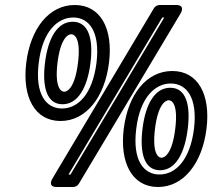

<svg xmlns="http://www.w3.org/2000/svg" viewBox="-20 -711 850 768"><path d="M228 -277C165 -277 119 -333 135 -460C150 -585 210 -641 273 -641C336 -641 381 -585 366 -460C350 -333 291 -277 228 -277ZM222 -227C325 -227 399 -323 416 -460C433 -597 382 -691 279 -691C176 -691 102 -597 85 -460C68 -323 119 -227 222 -227ZM230 -294C293 -294 330 -363 342 -460C354 -558 333 -624 271 -624C209 -624 172 -558 160 -460C148 -363 167 -294 230 -294ZM237 -344C224 -344 198 -361 210 -460C222 -558 252 -574 265 -574C278 -574 304 -558 292 -460C280 -361 250 -344 237 -344ZM262 -13H254L629 -641H637ZM272 37C282 37 291 32 296 23L701 -655C725 -695 682 -691 682 -691H619C609 -691 600 -686 595 -677L191 1C167 41 209 37 209 37ZM618 -13C555 -13 509 -69 525 -196C540 -321 600 -377 663 -377C726 -377 771 -321 756 -196C740 -69 681 -13 618 -13ZM612 37C715 37 789 -59 806 -196C823 -333 772 -427 669 -427C566 -427 492 -333 475 -196C458 -59 509 37 612 37ZM620 -30C683 -30 719 -99 731 -196C743 -294 723 -360 661 -360C599 -360 562 -294 550 -196C538 -99 557 -30 620 -30ZM626 -80C613 -80 588 -97 600 -196C612 -294 642 -310 655 -310C668 -310 693 -294 681 -196C669 -97 639 -80 626 -80Z"/></svg>

Font: Falling Sky
Style: CondOuObl
Weight: 400
Designer: Paul D. Hunt
Foundry: Adobe Systems Incorporated
Version: Version 1.02